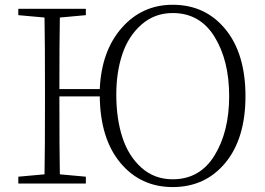

<svg xmlns="http://www.w3.org/2000/svg" viewBox="-20 -759 1096 794"><path d="M694.3 -17.6Q806.6 -17.6 867.2 -116.2Q927.7 -214.8 927.7 -361.3Q927.7 -508.8 867.2 -606.9Q806.6 -705.1 694.3 -705.1Q619.1 -705.1 564.9 -657.2Q510.7 -609.4 485.8 -534.7Q460.9 -460 460.9 -368.2Q460.9 -269.5 485.8 -191.9Q510.7 -114.3 564.5 -65.9Q618.2 -17.6 694.3 -17.6ZM225.6 -390.6H392.6Q399.4 -547.9 483.4 -643.6Q567.4 -739.3 694.3 -739.3Q829.1 -739.3 912.1 -638.2Q995.1 -537.1 995.1 -361.3Q995.1 -186.5 912.1 -85.9Q829.1 14.6 694.3 14.6Q561.5 14.6 478 -85.4Q394.5 -185.5 392.6 -360.4H225.6Q225.6 -132.8 227.5 -38.1L335 -28.3V0H55.7V-28.3L164.1 -38.1Q166 -134.8 166 -333V-389.6Q166 -588.9 164.1 -686.5L55.7 -696.3V-722.7H335V-696.3L227.5 -686.5Q225.6 -590.8 225.6 -390.6Z"/></svg>

Font: GenYoMin TW TTF ExtraLight
Style: Regular
Weight: 250
Version: Version 1.300